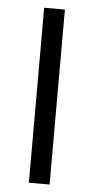

<svg xmlns="http://www.w3.org/2000/svg" viewBox="-51 -707 359 738"><g transform="rotate(5 129.0 -337.5)"><path d="M89.2 0V-675H169.2V0Z"/></g></svg>

Font: Funnel Display Light Light
Style: Regular
Weight: 300
Version: Version 1.000